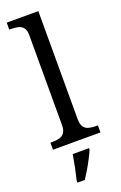

<svg xmlns="http://www.w3.org/2000/svg" viewBox="-184 -809 678 1079"><g transform="rotate(-20 155.0 -269.5)"><path d="M13 0V-42H26Q49 -42 67.5 -47Q86 -52 97 -67.5Q108 -83 108 -114V-650Q108 -680 96.5 -694.5Q85 -709 66.5 -713.5Q48 -718 26 -718H13V-760H202V-114Q202 -83 213 -67.5Q224 -52 243 -47Q262 -42 284 -42H297V0ZM79 208Q87 175 95 136Q103 97 109 61H206V71Q197 92 183 119Q169 146 153 173Q137 200 123 221H79Z"/></g></svg>

Font: Noto Serif Toto
Style: Regular
Weight: 400
Designer: Monotype Design Team
Foundry: Monotype Imaging Inc.
Version: Version 2.001